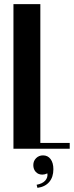

<svg xmlns="http://www.w3.org/2000/svg" viewBox="-20 -719 357 928"><path d="M175 -699V-28H317V0H45V-699ZM209 119Q196 125 185 125Q165 125 153 112Q141 99 141 79Q141 59 154.5 45.5Q168 32 188 32Q211 32 224.5 50Q238 68 238 99Q238 137 218 160.5Q198 184 161 189L157 174Q185 169 198.5 154Q212 139 209 119Z"/></svg>

Font: Moniqa Black Heading
Style: Regular
Weight: 900
Designer: Rajesh Rajput
Foundry: Rajesh Rajput
Version: Version 1.000